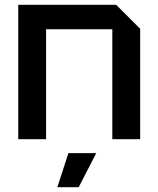

<svg xmlns="http://www.w3.org/2000/svg" viewBox="-20 -580 660 800"><path d="M56 0V-560H464L564 -460V0H448V-458H172V0ZM219 200 265 58H381L308 200Z"/></svg>

Font: Tektur Medium
Style: Regular
Weight: 500
Designer: Adam Jagosz
Foundry: Adam Jagosz
Version: Version 1.005;gftools[0.9.30]